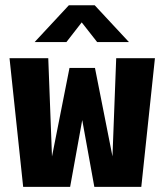

<svg xmlns="http://www.w3.org/2000/svg" viewBox="-20 -726 640 746"><path d="M70 0 17 -500H167.5L182 -118L250 -462H349L417 -118.5L431.5 -500H582L529 0H346.5L299.5 -259.5L252.5 0ZM114.5 -562.5 247.5 -705.5H348L481 -562.5H357.5L297.5 -639L238 -562.5Z"/></svg>

Font: Trispace Condensed
Style: Bold
Weight: 700
Width: 3
Designer: Tyler Finck
Foundry: Etcetera Type Company
Version: Version 1.210; ttfautohint (v1.8.3)